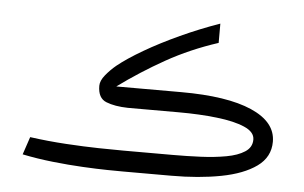

<svg xmlns="http://www.w3.org/2000/svg" viewBox="-44 -610 1068 674"><g transform="rotate(5 490.5 -273.5)"><path d="M581.5 0H410.2Q395 0 357.4 -0.5Q319.8 -1 269.3 -3.7Q218.8 -6.3 162.8 -12.5Q106.9 -18.6 55.2 -29.3L76.2 -91.8Q140.6 -83 203.9 -79.1Q267.1 -75.2 319.8 -74.2Q372.6 -73.2 405.3 -73.2H581.1Q629.9 -73.2 678.7 -75.4Q727.5 -77.6 768.1 -85Q808.6 -92.3 833 -108.2Q857.4 -124 857.4 -151.4Q857.4 -178.2 820.8 -194.1Q784.2 -210 723.1 -217Q662.1 -224.1 587.9 -224.1H408.7Q362.3 -225.1 332.3 -237.1Q302.2 -249 302.2 -292.5Q302.2 -310.5 318.8 -330.8Q335.4 -351.1 355.5 -367.7Q389.2 -395 444.8 -427.5Q500.5 -460 568.6 -491.2Q636.7 -522.5 706.5 -546.9V-479Q608.9 -447.3 524.4 -399.9Q439.9 -352.5 361.8 -295.4H590.3Q752.9 -295.4 839.6 -257.3Q926.3 -219.2 926.3 -149.9Q926.3 -95.7 880.4 -62.7Q834.5 -29.8 756.3 -14.9Q678.2 0 581.5 0Z"/></g></svg>

Font: Vazir Light FD
Style: Light-FD
Weight: 300
Designer: Saber Rastikerdar
Foundry: Saber Rastikerdar
Version: Version 30.1.0